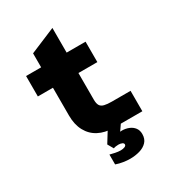

<svg xmlns="http://www.w3.org/2000/svg" viewBox="-224 -865 1099 1213"><g transform="rotate(-30 325.0 -259.0)"><path d="M368 0Q308 0 262 -24Q216 -48 190.5 -95Q165 -142 165 -208V-662L351 -740V-217Q351 -188 360 -173.5Q369 -159 390 -154Q411 -149 444 -149H580V0ZM55 -411V-560H489V-411ZM363 222Q342 222 315.5 218Q289 214 263 205V133Q277 137 299.5 141.5Q322 146 339 146Q355 146 367.5 141Q380 136 380 126Q380 117 369 112Q358 107 343 107Q333 107 323.5 108.5Q314 110 307 113L283 71L346 -31L427 -6L394 42Q397 42 400 41.5Q403 41 405 41Q433 41 456.5 50.5Q480 60 494 78.5Q508 97 508 124Q508 160 487.5 181.5Q467 203 434 212.5Q401 222 363 222Z"/></g></svg>

Font: Azeret Mono Thin ExtraBold
Style: Regular
Weight: 800
Version: Version 1.002